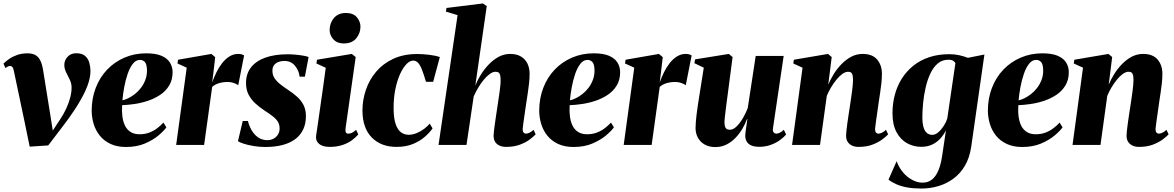

<svg xmlns="http://www.w3.org/2000/svg" viewBox="-26 -837 6782 1109"><path d="M54 -427.5Q51 -443.5 45.8 -449.8Q40.5 -456 32.5 -456Q25.5 -456 19.5 -453Q13.5 -450 5.5 -444L-6 -469.5Q7.5 -483 27.2 -496.8Q47 -510.5 73.5 -519.8Q100 -529 133 -529Q162 -529 180 -518Q198 -507 208 -485.2Q218 -463.5 223 -431.5L264 -177L281.5 -65.5L246 -33L321.5 -147.5Q342 -178.5 356.8 -210.5Q371.5 -242.5 379.5 -273.2Q387.5 -304 387.5 -331Q387.5 -355 377 -376.5Q366.5 -398 356 -419.2Q345.5 -440.5 345.5 -462Q345.5 -489 364.5 -509.2Q383.5 -529.5 414 -529.5Q448 -529.5 465.8 -513.8Q483.5 -498 490 -474Q496.5 -450 496.5 -426Q496.5 -387.5 478.5 -339.8Q460.5 -292 422.5 -230.5Q384.5 -169 323 -89.5L252.5 3L145.5 10L113 -147.5Z M935 -101.5Q921 -81.5 889.8 -55Q858.5 -28.5 811.2 -8.2Q764 12 702 12Q650 12 612.2 -5.8Q574.5 -23.5 550.5 -53.5Q526.5 -83.5 515.2 -120.5Q504 -157.5 503.5 -196.5Q503.5 -268.5 527 -329.5Q550.5 -390.5 593 -435Q635.5 -479.5 693.2 -504.2Q751 -529 818.5 -529Q873.5 -529 906.8 -514.8Q940 -500.5 955.2 -476.2Q970.5 -452 971 -421Q971 -375.5 951 -342.8Q931 -310 898.2 -288.5Q865.5 -267 826.8 -254.2Q788 -241.5 749 -236Q710 -230.5 679.5 -229.5Q677 -194.5 681 -163.8Q685 -133 696.5 -110.2Q708 -87.5 728.8 -74.5Q749.5 -61.5 780 -61.5Q812 -61.5 838 -71.8Q864 -82 884 -97.8Q904 -113.5 918 -129ZM782.5 -491Q758.5 -491 741 -468.2Q723.5 -445.5 711.2 -409.8Q699 -374 691.5 -333.5Q684 -293 681 -257.5Q696.5 -260.5 715.2 -269.8Q734 -279 753 -293.8Q772 -308.5 787.8 -329Q803.5 -349.5 813.2 -374.8Q823 -400 823 -430Q822.5 -465.5 811.2 -478.2Q800 -491 782.5 -491Z M991.5 0 1052.5 -446 999 -470.5 1002.5 -492 1195 -525.5 1217 -507 1206.5 -416 1199.5 -361Q1209.5 -389 1223.5 -418Q1237.5 -447 1256.2 -471.2Q1275 -495.5 1298.5 -510.5Q1322 -525.5 1349.5 -525.5Q1363 -525.5 1371.8 -522.5Q1380.5 -519.5 1384 -517L1350 -344.5Q1347 -348.5 1328.5 -356Q1310 -363.5 1287.5 -363.5Q1274 -363.5 1261.2 -361.5Q1248.5 -359.5 1237.2 -356Q1226 -352.5 1216.5 -347.2Q1207 -342 1199.5 -335L1153 0Z M1735 -394H1704.5Q1701 -429 1678 -457Q1655 -485 1616 -485Q1599 -485 1583.2 -479.5Q1567.5 -474 1557.5 -461.5Q1547.5 -449 1547.5 -428.5Q1547.5 -404.5 1559.2 -386.2Q1571 -368 1590.8 -352Q1610.5 -336 1635.5 -319.5Q1667 -299 1690.5 -277.8Q1714 -256.5 1727.5 -229.8Q1741 -203 1741 -166Q1741 -122.5 1725.2 -89.2Q1709.5 -56 1679.5 -33.5Q1649.5 -11 1606 0.5Q1562.5 12 1506 12Q1472.5 12 1439.2 6.5Q1406 1 1381.5 -7Q1357 -15 1348.5 -21.5L1376 -138H1406Q1412.5 -111 1427 -85.5Q1441.5 -60 1464.2 -43.8Q1487 -27.5 1518 -27.5Q1538 -27.5 1554 -36Q1570 -44.5 1579.5 -59.8Q1589 -75 1589 -95Q1589 -117 1579.5 -133Q1570 -149 1550.5 -164.5Q1531 -180 1500.5 -199.5Q1472 -218.5 1448 -240.5Q1424 -262.5 1409.5 -291Q1395 -319.5 1395 -357.5Q1395 -411 1424 -448Q1453 -485 1506.8 -504.2Q1560.5 -523.5 1636 -523.5Q1658.5 -523.5 1684 -521Q1709.5 -518.5 1729.8 -514.8Q1750 -511 1756.5 -507.5Z M1876.5 11.5Q1855.5 11.5 1837 5Q1818.5 -1.5 1807.8 -16Q1797 -30.5 1800 -54Q1801 -61.5 1804.8 -86Q1808.5 -110.5 1813.8 -148.5Q1819 -186.5 1826 -234Q1833 -281.5 1840.5 -335.5Q1848 -389.5 1855.5 -445.5L1801.5 -470.5L1805 -492L2006 -525.5L2028.5 -507.5L1970 -96Q1968 -78 1972.2 -71.5Q1976.5 -65 1985.5 -65Q1997 -65 2007.2 -70Q2017.5 -75 2031 -87L2043.5 -60.5Q2029.5 -44 2006.8 -27Q1984 -10 1951.5 0.8Q1919 11.5 1876.5 11.5ZM1959 -586Q1921 -586 1899.2 -610.2Q1877.5 -634.5 1878 -665Q1878.5 -704.5 1903 -733.2Q1927.5 -762 1971.5 -762Q2015 -762 2035.5 -737Q2056 -712 2056 -683Q2056 -645.5 2031.8 -615.8Q2007.5 -586 1959 -586Z M2264 11.5Q2175 11.5 2121.5 -42.8Q2068 -97 2067.5 -198.5Q2067.5 -259 2087.2 -317.5Q2107 -376 2146.5 -422.8Q2186 -469.5 2245.5 -497.2Q2305 -525 2384 -525Q2413.5 -525 2450.8 -520.8Q2488 -516.5 2514.5 -507.5L2476 -364.5H2434.5Q2421.5 -408.5 2411 -435.2Q2400.5 -462 2388.5 -474.5Q2376.5 -487 2360.5 -487Q2341.5 -487 2321.8 -466.8Q2302 -446.5 2285 -409.5Q2268 -372.5 2257.5 -321.2Q2247 -270 2247.5 -208.5Q2248 -151.5 2259.8 -118.8Q2271.5 -86 2291 -72.2Q2310.5 -58.5 2334.5 -58.5Q2358.5 -58.5 2382.2 -68.8Q2406 -79 2425.5 -94Q2445 -109 2456 -123L2472.5 -95.5Q2456 -71.5 2427.8 -46.8Q2399.5 -22 2359 -5.2Q2318.5 11.5 2264 11.5Z M2896.5 11.5Q2877 11.5 2860.5 4.5Q2844 -2.5 2834.5 -16.8Q2825 -31 2825 -53.5Q2825 -63 2827.2 -81.8Q2829.5 -100.5 2832.8 -124.2Q2836 -148 2839.8 -172.5Q2843.5 -197 2846.5 -217Q2850 -241 2853.5 -264Q2857 -287 2859.8 -307.8Q2862.5 -328.5 2864.2 -345.5Q2866 -362.5 2865.5 -373.5Q2865.5 -390.5 2863.2 -401.5Q2861 -412.5 2854.5 -417.5Q2848 -422.5 2836 -422.5Q2820 -422.5 2802.2 -409.2Q2784.5 -396 2767 -374.8Q2749.5 -353.5 2734.8 -328.2Q2720 -303 2710 -279.5L2668.5 0H2507L2617 -749.5L2549.5 -770L2553 -791L2763 -817L2785.5 -802L2719.5 -343Q2731 -372.5 2750.5 -404.2Q2770 -436 2796 -463.5Q2822 -491 2853.2 -508.2Q2884.5 -525.5 2920.5 -525.5Q2958.5 -525.5 2983.2 -510.5Q3008 -495.5 3020.5 -469.8Q3033 -444 3033 -411Q3033 -384.5 3030 -357Q3027 -329.5 3022.8 -301.8Q3018.5 -274 3014.5 -247Q3011.5 -228.5 3008.5 -207.2Q3005.5 -186 3002.5 -164.8Q2999.5 -143.5 2996.8 -125Q2994 -106.5 2993 -94Q2993 -76 2999 -70.5Q3005 -65 3011.5 -65Q3020 -65 3031.2 -70Q3042.5 -75 3056 -87L3068 -61Q3056.5 -48.5 3034 -31.5Q3011.5 -14.5 2977.2 -1.5Q2943 11.5 2896.5 11.5Z M3520 -101.5Q3506 -81.5 3474.8 -55Q3443.5 -28.5 3396.2 -8.2Q3349 12 3287 12Q3235 12 3197.2 -5.8Q3159.5 -23.5 3135.5 -53.5Q3111.5 -83.5 3100.2 -120.5Q3089 -157.5 3088.5 -196.5Q3088.5 -268.5 3112 -329.5Q3135.5 -390.5 3178 -435Q3220.5 -479.5 3278.2 -504.2Q3336 -529 3403.5 -529Q3458.5 -529 3491.8 -514.8Q3525 -500.5 3540.2 -476.2Q3555.5 -452 3556 -421Q3556 -375.5 3536 -342.8Q3516 -310 3483.2 -288.5Q3450.5 -267 3411.8 -254.2Q3373 -241.5 3334 -236Q3295 -230.5 3264.5 -229.5Q3262 -194.5 3266 -163.8Q3270 -133 3281.5 -110.2Q3293 -87.5 3313.8 -74.5Q3334.5 -61.5 3365 -61.5Q3397 -61.5 3423 -71.8Q3449 -82 3469 -97.8Q3489 -113.5 3503 -129ZM3367.5 -491Q3343.5 -491 3326 -468.2Q3308.5 -445.5 3296.2 -409.8Q3284 -374 3276.5 -333.5Q3269 -293 3266 -257.5Q3281.5 -260.5 3300.2 -269.8Q3319 -279 3338 -293.8Q3357 -308.5 3372.8 -329Q3388.5 -349.5 3398.2 -374.8Q3408 -400 3408 -430Q3407.5 -465.5 3396.2 -478.2Q3385 -491 3367.5 -491Z M3576.5 0 3637.5 -446 3584 -470.5 3587.5 -492 3780 -525.5 3802 -507 3791.5 -416 3784.5 -361Q3794.5 -389 3808.5 -418Q3822.5 -447 3841.2 -471.2Q3860 -495.5 3883.5 -510.5Q3907 -525.5 3934.5 -525.5Q3948 -525.5 3956.8 -522.5Q3965.5 -519.5 3969 -517L3935 -344.5Q3932 -348.5 3913.5 -356Q3895 -363.5 3872.5 -363.5Q3859 -363.5 3846.2 -361.5Q3833.5 -359.5 3822.2 -356Q3811 -352.5 3801.5 -347.2Q3792 -342 3784.5 -335L3738 0Z M4105.5 12.5Q4070 12.5 4044.5 -2Q4019 -16.5 4005.2 -41.5Q3991.5 -66.5 3991.5 -97.5Q3991.5 -113.5 3993.2 -133.5Q3995 -153.5 3997.5 -175.8Q4000 -198 4003.5 -220.2Q4007 -242.5 4010 -262.5L4039 -446L3985 -472L3988.5 -494L4183.5 -525.5L4205.5 -507.5L4176.5 -286Q4173.5 -265 4170.5 -241Q4167.5 -217 4164.8 -194.8Q4162 -172.5 4160.2 -156Q4158.5 -139.5 4158.5 -132.5Q4158.5 -118 4161 -108.2Q4163.5 -98.5 4170 -93Q4176.5 -87.5 4189 -87.5Q4209.5 -87.5 4229.2 -107.2Q4249 -127 4265.8 -156Q4282.5 -185 4293 -212.5L4339 -514H4500.5L4438.5 -94.5Q4436.5 -78.5 4443.2 -71.8Q4450 -65 4457.5 -65Q4467 -65 4478.5 -70.5Q4490 -76 4501.5 -87.5L4514.5 -60.5Q4500 -42.5 4476.5 -26Q4453 -9.5 4423.2 0.8Q4393.5 11 4360 11Q4319 11 4299.2 -5.2Q4279.5 -21.5 4278.5 -51Q4278.5 -56.5 4279.5 -67.2Q4280.5 -78 4282.5 -91.5Q4284.5 -105 4286.8 -120.2Q4289 -135.5 4291 -149.5H4289Q4278 -120 4260.8 -91.2Q4243.5 -62.5 4220.5 -39Q4197.5 -15.5 4168.8 -1.5Q4140 12.5 4105.5 12.5Z M4758 -348Q4770 -377 4789 -408Q4808 -439 4833.8 -465.8Q4859.5 -492.5 4890.2 -509Q4921 -525.5 4957 -525.5Q5013 -525.5 5040.5 -493Q5068 -460.5 5068 -411Q5068 -384.5 5065 -357Q5062 -329.5 5057.8 -301.8Q5053.5 -274 5049.5 -247Q5046.5 -222.5 5042 -193.5Q5037.5 -164.5 5034 -137.8Q5030.5 -111 5028.5 -94Q5028.5 -76 5034.5 -70.5Q5040.5 -65 5047 -65Q5055.5 -65 5067 -70Q5078.5 -75 5091.5 -87L5104 -61Q5092.5 -48.5 5069.8 -31.5Q5047 -14.5 5013 -1.5Q4979 11.5 4932 11.5Q4912.5 11.5 4896.2 4.2Q4880 -3 4870.5 -17.2Q4861 -31.5 4861 -53.5Q4861 -63 4863 -81.8Q4865 -100.5 4868.2 -124.2Q4871.5 -148 4875.2 -172.5Q4879 -197 4882 -217Q4885.5 -241 4889 -264Q4892.5 -287 4895.2 -307.8Q4898 -328.5 4899.5 -345.5Q4901 -362.5 4901 -373.5Q4901 -390.5 4898.8 -401.5Q4896.5 -412.5 4890.5 -417.5Q4884.5 -422.5 4872.5 -422.5Q4857 -422.5 4839.2 -409.8Q4821.5 -397 4804.8 -376.2Q4788 -355.5 4773.5 -331Q4759 -306.5 4749.5 -283L4710.5 0H4549L4609.5 -446L4556 -470.5L4559.5 -492L4756.5 -525.5L4778 -507.5Z M5584 9.5Q5574.5 74.5 5547.2 120.5Q5520 166.5 5480.2 195.5Q5440.5 224.5 5393.2 238.2Q5346 252 5296 252Q5250.5 252 5215.2 245.8Q5180 239.5 5153.2 228Q5126.5 216.5 5106 200.5L5153 94Q5166 130.5 5189.8 158.5Q5213.5 186.5 5243.2 202.2Q5273 218 5302.5 218Q5335 218 5357.5 199.8Q5380 181.5 5394.2 147.2Q5408.5 113 5415.5 65.5L5438 -84.5Q5426 -60 5406.8 -38.2Q5387.5 -16.5 5360 -2.8Q5332.5 11 5294.5 11Q5250.5 11 5212.8 -10Q5175 -31 5152 -74.2Q5129 -117.5 5129 -182.5Q5129 -237.5 5142.2 -288.2Q5155.5 -339 5182.2 -381.8Q5209 -424.5 5248.2 -456.5Q5287.5 -488.5 5339.8 -506.2Q5392 -524 5457 -524Q5488.5 -524 5515.8 -517.8Q5543 -511.5 5564.5 -503L5660 -522ZM5492.5 -472.5Q5489 -479.5 5479.8 -485.8Q5470.5 -492 5452 -492Q5415.5 -492 5389.8 -469.8Q5364 -447.5 5347 -410.5Q5330 -373.5 5320 -329.2Q5310 -285 5305.8 -240.2Q5301.5 -195.5 5301.5 -158.5Q5301.5 -128 5306.5 -108.2Q5311.5 -88.5 5319.8 -77.5Q5328 -66.5 5338.2 -62.2Q5348.5 -58 5358.5 -58Q5376.5 -58 5394 -73.2Q5411.5 -88.5 5425.5 -110.5Q5439.5 -132.5 5445.5 -152.5Z M6111.5 -101.5Q6097.5 -81.5 6066.2 -55Q6035 -28.5 5987.8 -8.2Q5940.5 12 5878.5 12Q5826.5 12 5788.8 -5.8Q5751 -23.5 5727 -53.5Q5703 -83.5 5691.8 -120.5Q5680.5 -157.5 5680 -196.5Q5680 -268.5 5703.5 -329.5Q5727 -390.5 5769.5 -435Q5812 -479.5 5869.8 -504.2Q5927.5 -529 5995 -529Q6050 -529 6083.2 -514.8Q6116.5 -500.5 6131.8 -476.2Q6147 -452 6147.5 -421Q6147.5 -375.5 6127.5 -342.8Q6107.5 -310 6074.8 -288.5Q6042 -267 6003.2 -254.2Q5964.5 -241.5 5925.5 -236Q5886.5 -230.5 5856 -229.5Q5853.5 -194.5 5857.5 -163.8Q5861.5 -133 5873 -110.2Q5884.5 -87.5 5905.2 -74.5Q5926 -61.5 5956.5 -61.5Q5988.5 -61.5 6014.5 -71.8Q6040.5 -82 6060.5 -97.8Q6080.5 -113.5 6094.5 -129ZM5959 -491Q5935 -491 5917.5 -468.2Q5900 -445.5 5887.8 -409.8Q5875.5 -374 5868 -333.5Q5860.5 -293 5857.5 -257.5Q5873 -260.5 5891.8 -269.8Q5910.5 -279 5929.5 -293.8Q5948.5 -308.5 5964.2 -329Q5980 -349.5 5989.8 -374.8Q5999.5 -400 5999.5 -430Q5999 -465.5 5987.8 -478.2Q5976.5 -491 5959 -491Z M6378 -348Q6390 -377 6409 -408Q6428 -439 6453.8 -465.8Q6479.5 -492.5 6510.2 -509Q6541 -525.5 6577 -525.5Q6633 -525.5 6660.5 -493Q6688 -460.5 6688 -411Q6688 -384.5 6685 -357Q6682 -329.5 6677.8 -301.8Q6673.5 -274 6669.5 -247Q6666.5 -222.5 6662 -193.5Q6657.5 -164.5 6654 -137.8Q6650.5 -111 6648.5 -94Q6648.5 -76 6654.5 -70.5Q6660.5 -65 6667 -65Q6675.5 -65 6687 -70Q6698.5 -75 6711.5 -87L6724 -61Q6712.5 -48.5 6689.8 -31.5Q6667 -14.5 6633 -1.5Q6599 11.5 6552 11.5Q6532.5 11.5 6516.2 4.2Q6500 -3 6490.5 -17.2Q6481 -31.5 6481 -53.5Q6481 -63 6483 -81.8Q6485 -100.5 6488.2 -124.2Q6491.5 -148 6495.2 -172.5Q6499 -197 6502 -217Q6505.5 -241 6509 -264Q6512.5 -287 6515.2 -307.8Q6518 -328.5 6519.5 -345.5Q6521 -362.5 6521 -373.5Q6521 -390.5 6518.8 -401.5Q6516.5 -412.5 6510.5 -417.5Q6504.5 -422.5 6492.5 -422.5Q6477 -422.5 6459.2 -409.8Q6441.5 -397 6424.8 -376.2Q6408 -355.5 6393.5 -331Q6379 -306.5 6369.5 -283L6330.5 0H6169L6229.5 -446L6176 -470.5L6179.5 -492L6376.5 -525.5L6398 -507.5Z"/></svg>

Font: Merriweather 120pt Black
Style: Italic
Weight: 900
Italic angle: -7.8°
Version: Version 2.101